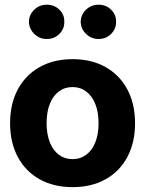

<svg xmlns="http://www.w3.org/2000/svg" viewBox="-20 -769 602 797"><path d="M281.2 7.8Q202.6 7.8 144.2 -25Q85.8 -57.7 53.9 -117.4Q21.9 -177.1 21.9 -257.4Q21.9 -338.2 53.9 -397.8Q85.8 -457.4 144.2 -490.4Q202.6 -523.4 281.2 -523.4Q360.4 -523.4 418.5 -490.4Q476.7 -457.4 508.6 -397.8Q540.6 -338.2 540.6 -257.4Q540.6 -177.1 508.7 -117.4Q476.9 -57.7 418.6 -25Q360.4 7.8 281.2 7.8ZM281.2 -108.4Q313.2 -108.4 337.5 -126.3Q361.9 -144.1 375.5 -177.6Q389.1 -211.1 389.1 -257.4Q389.1 -304.1 375.5 -337.6Q361.9 -371.2 337.6 -389.4Q313.4 -407.6 281.2 -407.6Q248.8 -407.6 224.6 -389.6Q200.4 -371.5 186.9 -337.9Q173.4 -304.4 173.4 -257.4Q173.6 -211.1 187.1 -177.6Q200.6 -144.1 224.8 -126.3Q249 -108.4 281.2 -108.4ZM174.2 -607.2Q144 -606.9 122.4 -628.1Q100.8 -649.3 100 -678.5Q100.8 -708.3 122.4 -729Q144 -749.7 174.2 -749.4Q205.1 -749.7 226.4 -729Q247.7 -708.3 246.9 -678.5Q247.7 -649.3 226.4 -628.1Q205.1 -606.9 174.2 -607.2ZM389.3 -607.2Q359.1 -606.9 337.3 -628.1Q315.5 -649.3 315 -678.5Q315.5 -708.3 337.3 -729Q359.1 -749.7 389.3 -749.4Q419.8 -749.7 441.1 -729Q462.4 -708.3 461.9 -678.5Q462.4 -649.3 441.1 -628.1Q419.8 -606.9 389.3 -607.2Z"/></svg>

Font: Inter Display V
Style: Regular
Weight: 400
Designer: Rasmus Andersson
Foundry: rsms
Version: Version 3.015;git-src